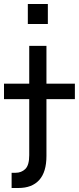

<svg xmlns="http://www.w3.org/2000/svg" viewBox="-40 -748 394 959"><path d="M99 -728H199V-628H99ZM18 191V115H38Q67 115 86.5 96Q106 77 106 27V-253H-20V-330H106V-519H192V-330H334V-253H192V31Q192 111 156 151Q120 191 52 191Z"/></svg>

Font: Liter
Style: Regular
Weight: 400
Designer: Anton Skugarov
Foundry: skugi
Version: Version 1.004; ttfautohint (v1.8.4.7-5d5b)